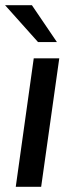

<svg xmlns="http://www.w3.org/2000/svg" viewBox="-28 -717 281 737"><path d="M101.5 -493H199.5L130 0H32.5ZM-8.5 -697H94.5L190.5 -555.5H118Z"/></svg>

Font: HK Grotesk Medium
Style: Italic
Weight: 500
Italic angle: -8°
Designer: Alfredo Marco Pradil
Foundry: Hanken Design Co.
Version: Version 3.004